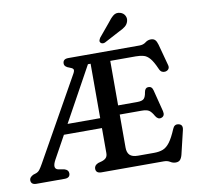

<svg xmlns="http://www.w3.org/2000/svg" viewBox="-96 -1014 1188 1136"><g transform="rotate(-10 497.5 -446.5)"><path d="M474 -108V-257.5H245.5L170 -120.5Q143 -70.5 176 -62L213 -55.5Q237.5 -48 237.5 -27.5Q237.5 0 204.5 0H35.5Q2.5 0 2.5 -27.5Q2.5 -44 25.5 -56L44 -62Q57.5 -67 66.2 -78.8Q75 -90.5 86.5 -111L363.5 -604Q373.5 -622 368.8 -629.8Q364 -637.5 347 -643Q317 -652.5 317 -672.5Q317 -700 350 -700H777.5Q800.5 -700 815.8 -712Q831 -724 849 -724Q866 -724 875 -714.8Q884 -705.5 889.5 -685.5L924.5 -555.5Q928 -542 921.5 -533Q915 -524 902 -521.5Q891.5 -519.5 881.5 -524.5Q871.5 -529.5 865 -545.5Q846 -589 828.8 -609.2Q811.5 -629.5 791.5 -635Q771.5 -640.5 745 -640.5H591.5V-373H705Q736 -373 746.8 -384Q757.5 -395 761.5 -422Q766 -447.5 784.5 -448.5Q807 -450 813.5 -425L847 -293.5Q854 -263.5 830.5 -256Q810.5 -249.5 796 -273Q782 -298.5 768.2 -308.2Q754.5 -318 723 -318H591.5V-119.5Q591.5 -89.5 606.5 -74.5Q621.5 -59.5 656 -59.5H752.5Q783.5 -59.5 806 -68.2Q828.5 -77 847.8 -102.8Q867 -128.5 888.5 -179.5Q899 -206 923.5 -201Q952 -195.5 943.5 -162L909.5 -19.5Q904 0.5 895 9.8Q886 19 869 19Q852 19 837 9.5Q822 0 800 0H426Q392.5 0 392.5 -27.5Q392.5 -48 417 -58L439 -64Q455.5 -69 464.8 -78.8Q474 -88.5 474 -108ZM458 -644 278 -317H474V-644ZM620.5 -862.5Q639.5 -888.5 657.2 -902.8Q675 -917 699 -910Q718.5 -904 727 -887.5Q735.5 -871 730 -853.5Q725 -836 710.8 -824.5Q696.5 -813 672.5 -802L580 -753Q573 -749.5 565 -750.5Q557 -751.5 552.5 -757Q547.5 -763.5 549.8 -770.8Q552 -778 556.5 -785.5Z"/></g></svg>

Font: Fraunces 9pt SuperSoft
Style: Regular
Weight: 400
Version: Version 1.000;[b76b70a41]